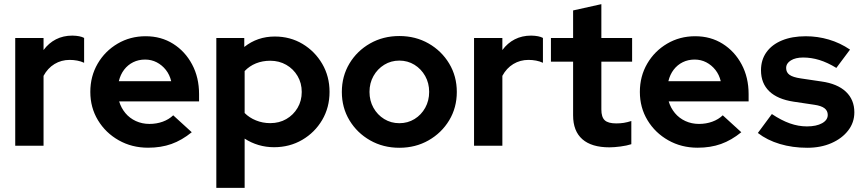

<svg xmlns="http://www.w3.org/2000/svg" viewBox="-20 -705 4168 929"><path d="M53.7 0V-521H190.7V-462.9Q215.8 -496.9 250.9 -514.8Q286.1 -532.7 329.9 -532.7Q368.1 -532 387 -521.5V-401.2Q371.8 -408.4 353.8 -411.8Q335.8 -415.2 317.1 -415.2Q276.8 -415.2 243.7 -395.2Q210.7 -375.1 190.7 -338V0Z M696.4 9.7Q618 9.7 554.5 -26.2Q491 -62.1 454 -123.3Q417 -184.4 417 -260.3Q417 -335.9 452.5 -396.9Q488 -457.9 549 -493.8Q610 -529.7 684.7 -529.7Q759.6 -529.7 817.7 -493.1Q875.9 -456.5 909.5 -393.3Q943.2 -330.2 943.2 -249.6V-214.4H556.5Q566.1 -182.6 586.6 -157.9Q607.1 -133.2 637.3 -119.3Q667.6 -105.4 703 -105.4Q737.7 -105.4 767.6 -116.3Q797.4 -127.2 818.1 -147.1L907.8 -65.2Q860 -26.3 809.5 -8.3Q759 9.7 696.4 9.7ZM554.9 -312H808.4Q801 -343.4 782.5 -366.8Q764 -390.1 738.3 -403.5Q712.6 -416.8 682 -416.8Q650.5 -416.8 624.5 -404Q598.5 -391.1 580.6 -367.8Q562.7 -344.4 554.9 -312Z M1026.7 204V-521H1161.9V-477.8Q1225.5 -528.3 1309.6 -528.3Q1384.2 -528.3 1444.1 -492.4Q1503.9 -456.5 1539.2 -395.9Q1574.5 -335.4 1574.5 -260.3Q1574.5 -185.2 1538.9 -124.5Q1503.2 -63.9 1442.3 -28.3Q1381.3 7.3 1305.8 7.3Q1266.8 7.3 1230.8 -3.4Q1194.8 -14.1 1163.7 -34.3V204ZM1287.6 -109.2Q1331.3 -109.2 1365.4 -129Q1399.6 -148.8 1419.8 -183Q1440 -217.2 1440 -260Q1440 -302.9 1419.8 -337.2Q1399.6 -371.5 1365.1 -391.3Q1330.6 -411.1 1287.6 -411.1Q1249.9 -411.1 1218.3 -398.3Q1186.8 -385.5 1163.7 -361.1V-158.2Q1186.1 -135.5 1218.5 -122.4Q1250.9 -109.2 1287.6 -109.2Z M1912.2 10Q1834 10 1770.8 -25.9Q1707.7 -61.8 1670.8 -123Q1634 -184.2 1634 -260Q1634 -336.2 1670.7 -397.5Q1707.4 -458.8 1770.7 -494.8Q1834 -530.7 1912.1 -530.7Q1990.5 -530.7 2053.5 -494.8Q2116.5 -458.8 2153.4 -397.5Q2190.3 -336.2 2190.3 -260Q2190.3 -184.2 2153.5 -123Q2116.6 -61.8 2053.6 -25.9Q1990.6 10 1912.2 10ZM1912.2 -108.9Q1953.1 -108.9 1985.8 -129.1Q2018.5 -149.3 2037.5 -183.6Q2056.5 -217.9 2056.5 -260.4Q2056.5 -302.9 2037.3 -337.1Q2018.1 -371.3 1985.4 -391.6Q1952.6 -411.8 1912.2 -411.8Q1871.9 -411.8 1839.1 -391.6Q1806.2 -371.3 1787 -337.1Q1767.8 -302.9 1767.8 -260.4Q1767.8 -217.9 1786.9 -183.6Q1806.1 -149.3 1838.9 -129.1Q1871.8 -108.9 1912.2 -108.9Z M2273.7 0V-521H2410.7V-462.9Q2435.8 -496.9 2470.9 -514.8Q2506.1 -532.7 2549.9 -532.7Q2588.1 -532 2607 -521.5V-401.2Q2591.8 -408.4 2573.8 -411.8Q2555.8 -415.2 2537.1 -415.2Q2496.8 -415.2 2463.7 -395.2Q2430.7 -375.1 2410.7 -338V0Z M2928.8 7.9Q2842.3 7.9 2797.7 -31.4Q2753 -70.6 2753 -146.8V-406.5H2645.7V-521H2753V-654.5L2889.7 -684.9V-521H3038.5V-406.5H2889.7V-175.1Q2889.7 -138.6 2905.9 -123.3Q2922.1 -107.9 2961.7 -107.9Q2981.9 -107.9 2998.4 -110.6Q3014.9 -113.2 3034.7 -119.5V-7.3Q3013.5 -0.3 2982.5 3.8Q2951.5 7.9 2928.8 7.9Z M3355.4 9.7Q3277 9.7 3213.5 -26.2Q3150 -62.1 3113 -123.3Q3076 -184.4 3076 -260.3Q3076 -335.9 3111.5 -396.9Q3147 -457.9 3208 -493.8Q3269 -529.7 3343.7 -529.7Q3418.6 -529.7 3476.7 -493.1Q3534.9 -456.5 3568.5 -393.3Q3602.2 -330.2 3602.2 -249.6V-214.4H3215.5Q3225.1 -182.6 3245.6 -157.9Q3266.1 -133.2 3296.3 -119.3Q3326.6 -105.4 3362 -105.4Q3396.7 -105.4 3426.6 -116.3Q3456.4 -127.2 3477.1 -147.1L3566.8 -65.2Q3519 -26.3 3468.5 -8.3Q3418 9.7 3355.4 9.7ZM3213.9 -312H3467.4Q3460 -343.4 3441.5 -366.8Q3423 -390.1 3397.3 -403.5Q3371.6 -416.8 3341 -416.8Q3309.5 -416.8 3283.5 -404Q3257.5 -391.1 3239.6 -367.8Q3221.7 -344.4 3213.9 -312Z M3885.8 10Q3814.5 10 3753.2 -8.4Q3691.9 -26.7 3646.9 -61.6L3714.7 -153.2Q3760.5 -122.6 3801.8 -108Q3843 -93.4 3884.2 -93.4Q3929.9 -93.4 3957.5 -108.7Q3985.1 -124 3985.1 -149Q3985.1 -169.1 3969.4 -181.2Q3953.7 -193.3 3920 -198.1L3820.2 -213Q3742.3 -224.7 3702.2 -263.3Q3662.1 -302 3662.1 -365Q3662.1 -415.6 3688.6 -452.5Q3715.1 -489.5 3763.7 -509.5Q3812.3 -529.6 3878.8 -529.6Q3935.9 -529.6 3990.3 -513.6Q4044.8 -497.6 4092.9 -465L4026.7 -376.4Q3984 -402.5 3944.9 -414.6Q3905.7 -426.7 3866.2 -426.7Q3829.2 -426.7 3806.5 -412.6Q3783.8 -398.6 3783.8 -375.9Q3783.8 -354.7 3800.1 -343Q3816.3 -331.2 3854.6 -325.6L3954.5 -310.8Q4031.6 -300 4072.7 -261.4Q4113.8 -222.7 4113.8 -161.6Q4113.8 -112.2 4083.9 -73.6Q4054.1 -35 4002.8 -12.5Q3951.6 10 3885.8 10Z"/></svg>

Font: Red Hat Display VF
Style: Regular
Weight: 300
Designer: Pentagram, MCKL
Foundry: Pentagram, MCKL
Version: Version 1.023